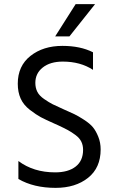

<svg xmlns="http://www.w3.org/2000/svg" viewBox="-20 -902 564 929"><path d="M467 -179Q467 -90 406 -41.5Q345 7 249 7Q143 7 69 -36V-123Q142 -68 247 -68Q310 -68 346 -96Q382 -124 382 -177Q382 -199 373.5 -216.5Q365 -234 345.5 -248.5Q326 -263 308.5 -272.5Q291 -282 261 -296Q255 -299 243 -304Q200 -323 177.5 -335Q155 -347 124.5 -370.5Q94 -394 80 -425Q66 -456 66 -497Q66 -583 127.5 -631.5Q189 -680 282 -680Q369 -680 430 -649V-564Q369 -604 284 -604Q223 -604 187 -575.5Q151 -547 151 -501Q151 -477 160.5 -458Q170 -439 194 -422.5Q218 -406 235 -397.5Q252 -389 288 -373Q322 -358 340 -349.5Q358 -341 386.5 -322.5Q415 -304 429.5 -286.5Q444 -269 455.5 -240.5Q467 -212 467 -179ZM316 -726H247L346 -882H440Z"/></svg>

Font: Hind Vadodara
Style: Regular
Weight: 400
Designer: Hitesh Malaviya
Foundry: Indian Type Foundry
Version: Version 1.001;PS 1.0;hotconv 1.0.86;makeotf.lib2.5.63406; tt